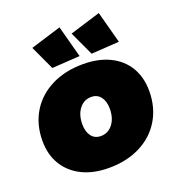

<svg xmlns="http://www.w3.org/2000/svg" viewBox="-141 -894 935 1015"><g transform="rotate(-20 327.0 -386.0)"><path d="M638 -302Q638 -210 595.5 -139.5Q553 -69 476.5 -30.5Q400 8 300 8Q213 8 149.5 -23.5Q86 -55 51.5 -112Q17 -169 17 -246Q17 -338 59.5 -408Q102 -478 179 -516.5Q256 -555 356 -555Q443 -555 506.5 -524Q570 -493 604 -436Q638 -379 638 -302ZM245 -257Q245 -215 264 -190Q283 -165 317 -165Q358 -165 384 -198.5Q410 -232 410 -285Q410 -327 391 -352Q372 -377 338 -377Q297 -377 271 -343.5Q245 -310 245 -257ZM307 -780 355 -601 198 -591 135 -727ZM528 -780 576 -601 419 -591 356 -727Z"/></g></svg>

Font: Gontserrat Black
Style: Italic
Weight: 900
Italic angle: -11.3°
Designer: Julieta Ulanovsky
Foundry: Julieta Ulanovsky
Version: Version 6.001